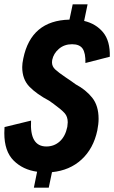

<svg xmlns="http://www.w3.org/2000/svg" viewBox="-23 -790 529 890"><path d="M373 -498Q374 -544 360 -564.5Q346 -585 311 -585Q275 -585 250 -563.5Q225 -542 219 -512Q218 -508 218 -501Q218 -482 233 -468Q248 -454 282 -431Q305 -416 328 -399Q375 -374 404.5 -337Q434 -300 434 -239Q434 -215 428 -185Q410 -101 355 -50.5Q300 0 218 8L203 80H134L149 6Q83 -3 40 -46Q-3 -89 -3 -173Q-3 -191 -2 -201L121 -231Q114 -111 192 -111Q228 -111 254 -134.5Q280 -158 289 -202Q291 -216 291 -223Q291 -249 277 -265Q263 -281 226 -308L205 -323Q148 -353 114 -387.5Q80 -422 80 -479Q80 -496 85 -519Q121 -695 299 -699L314 -770H383L367 -693Q422 -680 455 -640Q488 -600 486 -527Z"/></svg>

Font: Decalotype
Style: Bold Italic
Weight: 700
Italic angle: -12°
Designer: Alfredo Marco Pradil
Foundry: Alfredo Marco Pradil
Version: Version 1.0